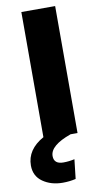

<svg xmlns="http://www.w3.org/2000/svg" viewBox="-142 -740 537 1035"><g transform="rotate(-10 127.0 -222.5)"><path d="M115 250Q51 250 6 218.5Q-39 187 -39 129Q-39 42 54 -10V-695H239V0H201Q85 41 85 99Q85 143 137 143Q167 143 198 136L186 242Q152 250 115 250Z"/></g></svg>

Font: Trujillo ExtraBold
Style: Regular
Weight: 800
Designer: Fira Sans original fonts by bBox Type GmbH, Carrois Corporate GbR, & Edenspiekermann AG / Changes by Cristiano Sobral
Foundry: Fira Sans original fonts by bBox Type GmbH, Carrois Corporate GbR, & Edenspiekermann AG / Changes by Cristiano Sobral
Version: Version 4.301;July 28, 2020;FontCreator 13.0.0.2655 64-bit